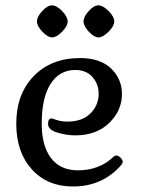

<svg xmlns="http://www.w3.org/2000/svg" viewBox="-20 -675 519 708"><path d="M401.4 -595.7Q401.4 -613.3 380.4 -634.3Q359.4 -655.3 342.8 -655.3Q326.2 -655.3 307.1 -634.3Q288.1 -613.3 288.1 -595.7Q288.1 -579.1 307.6 -558.1Q327.1 -537.1 342.8 -537.1Q359.4 -537.1 380.4 -558.1Q401.4 -579.1 401.4 -595.7ZM229.5 -595.7Q229.5 -613.3 209 -634.3Q188.5 -655.3 171.9 -655.3Q155.3 -655.3 135.7 -634.3Q116.2 -613.3 116.2 -595.7Q116.2 -579.1 136.2 -558.1Q156.2 -537.1 171.9 -537.1Q188.5 -537.1 209 -558.1Q229.5 -579.1 229.5 -595.7ZM428.7 -68.4Q432.6 -76.2 432.6 -77.1Q432.6 -85.9 424.3 -93.8Q416 -101.6 408.2 -101.6Q403.3 -101.6 400.4 -98.6Q347.7 -46.9 267.6 -46.9Q202.1 -46.9 168 -92.3Q133.8 -137.7 133.8 -218.8Q133.8 -314.5 166.5 -365.7Q199.2 -417 257.8 -417Q297.9 -417 320.8 -391.1Q343.8 -365.2 343.8 -329.1Q343.8 -287.1 313.5 -256.8Q283.2 -226.6 228.5 -226.6Q207 -226.6 189.5 -232.4Q171.9 -238.3 169.9 -238.3Q157.2 -238.3 157.2 -217.8Q157.2 -196.3 191.9 -186Q226.6 -175.8 256.8 -175.8Q335.9 -175.8 382.8 -221.7Q429.7 -267.6 429.7 -328.1Q429.7 -383.8 389.6 -422.4Q349.6 -460.9 275.4 -460.9Q168.9 -460.9 104.5 -394.5Q40 -328.1 40 -218.8Q40 -114.3 97.2 -50.8Q154.3 12.7 249 12.7Q359.4 12.7 428.7 -68.4Z"/></svg>

Font: Kurale
Style: Regular
Weight: 400
Version: 1.0; ttfautohint (v1.3)